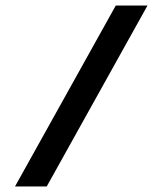

<svg xmlns="http://www.w3.org/2000/svg" viewBox="-20 -670 550 690"><path d="M396 -650H510L148 0H34Z"/></svg>

Font: Overused Grotesk Medium
Style: Italic
Weight: 500
Italic angle: -10°
Version: Version 0.003